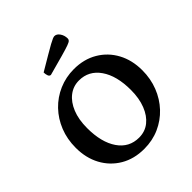

<svg xmlns="http://www.w3.org/2000/svg" viewBox="-240 -1040 1205 1205"><g transform="rotate(-45 362.0 -438.0)"><path d="M342 12Q252 12 184.5 -28Q117 -68 79.5 -137.5Q42 -207 42 -297Q42 -374 68 -439Q94 -504 140.5 -552.5Q187 -601 249.5 -628Q312 -655 383 -655Q472 -655 539.5 -615Q607 -575 644.5 -505.5Q682 -436 682 -346Q682 -271 656.5 -206Q631 -141 585 -92Q539 -43 477 -15.5Q415 12 342 12ZM369 -61Q422 -61 461 -92Q500 -123 522 -179Q544 -235 544 -309Q544 -435 493 -508.5Q442 -582 355 -582Q304 -582 264.5 -551.5Q225 -521 202.5 -465.5Q180 -410 180 -334Q180 -208 230.5 -134.5Q281 -61 369 -61ZM256 -731Q244 -731 239 -744.5Q234 -758 234 -774Q295 -810 333 -832.5Q371 -855 393 -867Q415 -879 426 -883.5Q437 -888 443 -888Q463 -888 477.5 -866.5Q492 -845 492 -818Q492 -810 486.5 -803.5Q481 -797 459 -789Q437 -781 389 -767.5Q341 -754 256 -731Z"/></g></svg>

Font: Petrona
Style: Bold
Weight: 700
Designer: Ringo R. Seeber
Foundry: Ringo R. Seeber
Version: Version 2.001; ttfautohint (v1.8.3)